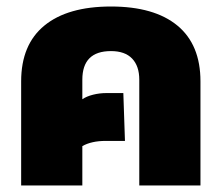

<svg xmlns="http://www.w3.org/2000/svg" viewBox="-20 -570 681 590"><path d="M45 -320Q45 -433 116.5 -491.5Q188 -550 321 -550Q454 -550 525 -491.5Q596 -433 596 -320V0H408V-325Q408 -367 386 -390Q364 -413 321 -413Q233 -413 233 -325V-265Q246 -274 266 -279Q286 -284 307 -284H359L364 -137H305Q261 -137 233 -121V0H45Z"/></svg>

Font: Kanit Bold
Style: Regular
Weight: 700
Designer: Katatrad Team
Foundry: CadsonDemak
Version: Version 1.000